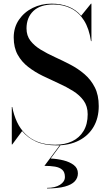

<svg xmlns="http://www.w3.org/2000/svg" viewBox="-20 -780 598 1050"><path d="M290 15Q222.5 15 176.8 -6Q131 -27 101 -63L47 10H44.5V-195H47Q55.5 -150.5 73 -113Q90.5 -75.5 118.8 -47.5Q147 -19.5 187.2 -4Q227.5 11.5 282 11.5Q335 11.5 374.8 -7.5Q414.5 -26.5 437 -63.8Q459.5 -101 459.5 -155Q459.5 -199 437.5 -229.5Q415.5 -260 379.5 -282.5Q343.5 -305 300.2 -324.5Q257 -344 213.8 -365Q170.5 -386 134.5 -413.8Q98.5 -441.5 76.8 -480.5Q55 -519.5 55 -575Q55 -630 83.5 -671.8Q112 -713.5 159 -736.8Q206 -760 262 -760Q312.5 -760 353.8 -744Q395 -728 424 -694L477.5 -760H480V-555H477.5Q467.5 -624 439.2 -668.5Q411 -713 368 -734.2Q325 -755.5 272 -755.5Q200 -755.5 162.5 -719.8Q125 -684 125 -624.5Q125 -585 146.5 -557.2Q168 -529.5 203 -508.2Q238 -487 280.2 -467.8Q322.5 -448.5 364.8 -426.5Q407 -404.5 442 -374.5Q477 -344.5 498.5 -302.2Q520 -260 520 -200Q520 -135 492 -86.8Q464 -38.5 412.2 -11.8Q360.5 15 290 15ZM237 250.5V247.5Q281.5 247.5 308.2 230.5Q335 213.5 335 188Q335 161.5 320.5 148.5Q306 135.5 280.8 131.2Q255.5 127 223 127L308.5 12H312.5L257 87Q293 88.5 327.2 97Q361.5 105.5 383.8 122.8Q406 140 406 168Q406 193 389 211.5Q372 230 334.8 240.2Q297.5 250.5 237 250.5Z"/></svg>

Font: Bodoni Moda 72pt
Style: Regular
Weight: 400
Designer: Owen Earl
Foundry: indestructible type
Version: Version 2.005